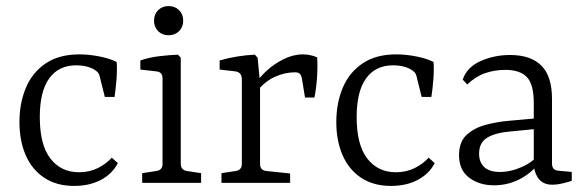

<svg xmlns="http://www.w3.org/2000/svg" viewBox="-20 -602 1925 632"><path d="M44 -200Q44 -262 65 -312.5Q86 -363 130 -393Q174 -423 241 -423Q274 -423 308.5 -416Q343 -409 364 -398Q366 -373 363.5 -341Q361 -309 357 -283H325L311 -339Q309 -349 306.5 -356Q304 -363 296 -369Q286 -377 269 -382Q252 -387 231 -387Q173 -387 142 -344Q111 -301 111 -217Q111 -125 146 -80Q181 -35 240 -35Q275 -35 302.5 -49Q330 -63 348 -83L368 -65Q349 -29 311.5 -9.5Q274 10 224 10Q166 10 125.5 -17Q85 -44 64.5 -91.5Q44 -139 44 -200Z M575 -63Q575 -42 596 -39L642 -32V0H448V-32L494 -39Q515 -42 515 -62V-344Q515 -365 495 -367L442 -373V-403Q471 -413 504 -417Q537 -421 566 -422L575 -412ZM583 -534Q583 -513 569.5 -499.5Q556 -486 535 -486Q514 -486 500.5 -499.5Q487 -513 487 -534Q487 -555 500.5 -568.5Q514 -582 535 -582Q556 -582 569.5 -568.5Q583 -555 583 -534Z M822 -327Q833 -346 857 -368.5Q881 -391 913 -407Q945 -423 977 -423Q988 -423 1001 -420.5Q1014 -418 1024 -413Q1026 -383 1023.5 -346.5Q1021 -310 1015 -281H984L974 -342Q972 -354 967 -359Q962 -364 951 -364Q917 -364 883.5 -348.5Q850 -333 823 -298ZM836 -328V-62Q836 -41 858 -39L935 -31V0H709V-32L755 -39Q776 -42 776 -62V-341Q776 -364 755 -367L703 -373V-403Q730 -411 761 -416Q792 -421 819 -422L828 -412Z M1087 -200Q1087 -262 1108 -312.5Q1129 -363 1173 -393Q1217 -423 1284 -423Q1317 -423 1351.5 -416Q1386 -409 1407 -398Q1409 -373 1406.5 -341Q1404 -309 1400 -283H1368L1354 -339Q1352 -349 1349.5 -356Q1347 -363 1339 -369Q1329 -377 1312 -382Q1295 -387 1274 -387Q1216 -387 1185 -344Q1154 -301 1154 -217Q1154 -125 1189 -80Q1224 -35 1283 -35Q1318 -35 1345.5 -49Q1373 -63 1391 -83L1411 -65Q1392 -29 1354.5 -9.5Q1317 10 1267 10Q1209 10 1168.5 -17Q1128 -44 1107.5 -91.5Q1087 -139 1087 -200Z M1606 8Q1558 8 1524.5 -17Q1491 -42 1491 -91Q1491 -135 1516 -158Q1541 -181 1578.5 -191Q1616 -201 1651 -204L1750 -213V-178L1658 -169Q1611 -165 1584 -149Q1557 -133 1557 -96Q1557 -68 1574 -52Q1591 -36 1625 -36Q1661 -36 1698 -52.5Q1735 -69 1753 -94L1761 -78Q1741 -41 1698.5 -16.5Q1656 8 1606 8ZM1503 -340Q1517 -381 1562 -401Q1607 -421 1659 -421Q1727 -421 1762 -386Q1797 -351 1797 -277V-64Q1797 -41 1819 -40L1862 -36V-7Q1855 -4 1834.5 1Q1814 6 1798 6Q1770 6 1755 -11.5Q1740 -29 1737 -58V-263Q1737 -324 1714.5 -348Q1692 -372 1643 -372Q1608 -372 1576.5 -361Q1545 -350 1518 -324Z"/></svg>

Font: Rasa Light
Style: Regular
Weight: 300
Designer: Anna Giedrys (Yrsa+Rasa design), David Brezina (Yrsa art-direction, Rasa art-direction, design)
Foundry: Rosetta Type Foundry
Version: Version 2.004